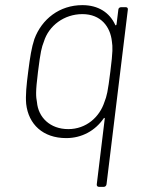

<svg xmlns="http://www.w3.org/2000/svg" viewBox="-20 -530 569 748"><path d="M441 -492 434 -435C433 -431 430 -430 429 -433C407 -481 363 -510 301 -510C212 -510 143 -456 114 -378C103 -345 97 -307 90 -252C83 -198 79 -158 82 -125C91 -46 147 8 238 8C299 8 351 -21 384 -69C386 -72 389 -71 388 -67L357 188C356 194 360 198 366 198H384C390 198 394 194 395 188L478 -492C479 -498 476 -502 470 -502H452C446 -502 441 -498 441 -492ZM387 -133C368 -74 316 -27 246 -27C175 -27 129 -73 124 -132C120 -154 118 -170 128 -250C138 -330 142 -345 151 -368C170 -430 230 -475 301 -475C373 -475 410 -426 416 -368C419 -347 420 -331 410 -252C400 -171 396 -156 387 -133Z"/></svg>

Font: Barlow ExtraLight
Style: Italic
Weight: 275
Italic angle: -7°
Designer: Jeremy Tribby
Foundry: Tribby Type
Version: Version 1.422;hotconv 1.0.109;makeotfexe 2.5.65596